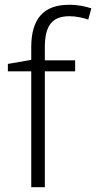

<svg xmlns="http://www.w3.org/2000/svg" viewBox="-20 -785 403 805"><path d="M295 -486V-532H168V-587C168 -678 199 -717 271 -717C298 -717 327 -711 350 -703L363 -750C338 -758 308 -765 270 -765C164 -765 111 -708 111 -587V-534L13 -517V-486H111V0H168V-486Z"/></svg>

Font: Noto Sans Meetei Mayek Light
Style: Regular
Weight: 300
Designer: Monotype Design Team and Neelakash Kshetrimayum
Foundry: Monotype Imaging Inc.
Version: Version 2.002